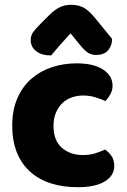

<svg xmlns="http://www.w3.org/2000/svg" viewBox="-20 -765 529 800"><path d="M326 -367Q301 -367 278.5 -359Q256 -351 239.5 -335Q223 -319 213 -295.5Q203 -272 203 -241Q203 -179 238 -149Q273 -119 325 -119Q355 -119 378 -126.5Q401 -134 418 -142Q437 -128 446.5 -112Q456 -96 456 -73Q456 -33 416.5 -9Q377 15 304 15Q241 15 190.5 -1.5Q140 -18 104.5 -50.5Q69 -83 50 -130.5Q31 -178 31 -241Q31 -307 52.5 -356Q74 -405 111 -437Q148 -469 196.5 -485Q245 -501 299 -501Q371 -501 410 -475Q449 -449 449 -408Q449 -389 440 -372.5Q431 -356 419 -344Q402 -352 378 -359.5Q354 -367 326 -367ZM274 -626Q261 -611 250.5 -600Q240 -589 231 -578.5Q222 -568 213 -557.5Q204 -547 193 -534Q154 -534 131 -551.5Q108 -569 108 -598Q108 -618 119 -632.5Q130 -647 152 -669L186 -703Q205 -722 226.5 -733.5Q248 -745 277 -745Q303 -745 325 -735Q347 -725 376 -690L447 -603Q447 -575 430.5 -555.5Q414 -536 380 -536Q360 -536 345 -546.5Q330 -557 314 -577Z"/></svg>

Font: Baloo Chettan 2 ExtraBold
Style: Regular
Weight: 800
Designer: Maithili Shingre, Unnati Kotecha and Ek Type
Foundry: Ek Type
Version: Version 1.640;hotconv 1.0.111;makeotfexe 2.5.65597; ttfautoh